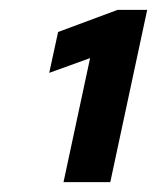

<svg xmlns="http://www.w3.org/2000/svg" viewBox="-20 -720 319 390"><path d="M279 -700 204 -350H109L163 -602L80 -572L98 -655L219 -700Z"/></svg>

Font: Red Hat Display Black
Style: Italic
Weight: 900
Italic angle: -12°
Designer: Pentagram / MCKL
Foundry: Pentagram / MCKL
Version: Version 1.003; Red Hat Display Black Italic